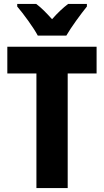

<svg xmlns="http://www.w3.org/2000/svg" viewBox="-20 -950 525 970"><path d="M171 -770H315C339 -812 389 -880 419 -917V-930H324C298 -910 273 -887 243 -853C214 -885 189 -911 163 -930H67V-917C98 -881 150 -810 171 -770ZM322 0V-579H468V-714H17V-579H164V0Z"/></svg>

Font: Noto Sans Georgian Condensed ExtraBold
Style: Regular
Weight: 800
Width: 3
Designer: Monotype Design Team, Akaki Razmadze
Foundry: Google LLC
Version: Version 2.005